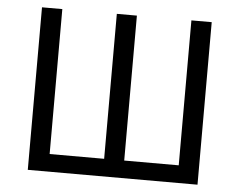

<svg xmlns="http://www.w3.org/2000/svg" viewBox="-49 -714 962 772"><g transform="rotate(5 432.5 -328.0)"><path d="M90 0V-656H172V-71H392V-656H473V-71H693V-656H775V0Z"/></g></svg>

Font: Processing Sans Pro
Style: Regular
Weight: 400
Designer: Paul D. Hunt
Foundry: Adobe Systems Incorporated
Version: Version 2.020;PS 2.000;hotconv 1.0.86;makeotf.lib2.5.63406